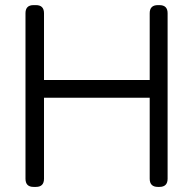

<svg xmlns="http://www.w3.org/2000/svg" viewBox="-20 -734 758 754"><path d="M121.1 0H111.8Q80.1 0 80.1 -32.2V-682.1Q80.1 -713.9 111.8 -713.9H121.1Q152.8 -713.9 152.8 -682.1V-419.9H567.9V-682.1Q567.9 -713.9 600.1 -713.9H606Q638.2 -713.9 638.2 -682.1V-32.2Q638.2 0 606 0H600.1Q567.9 0 567.9 -32.2V-350.1H152.8V-32.2Q152.8 0 121.1 0Z"/></svg>

Font: Arcon Rounded-
Style: Regular
Weight: 400
Designer: M. Zarth
Foundry: martin zarth - visuelle & digitale kommunikation
Version: Version 1.110;PS 001.110;hotconv 1.0.70;makeotf.lib2.5.58329